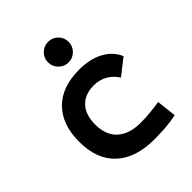

<svg xmlns="http://www.w3.org/2000/svg" viewBox="-209 -870 1005 1005"><g transform="rotate(-45 293.0 -367.5)"><path d="M349.1 9.8Q211.4 9.8 136.5 -59.8Q61.5 -129.4 61.5 -259.8Q61.5 -386.7 130.9 -457Q200.2 -527.3 329.1 -527.3Q407.7 -527.3 463.4 -497.6Q519 -467.8 543 -412.6L453.6 -342.8Q432.1 -377.4 398.7 -396.2Q365.2 -415 325.2 -415Q258.8 -415 221.7 -376Q184.6 -336.9 184.6 -264.6Q184.6 -185.5 230.5 -144Q276.4 -102.5 360.8 -102.5Q396.5 -102.5 431.9 -106Q467.3 -109.4 501 -115.2L513.7 -4.9Q473.6 3.9 431.6 6.8Q389.6 9.8 349.1 9.8ZM316.4 -592.8Q285.2 -592.8 262.7 -615.2Q240.2 -637.7 240.2 -668.9Q240.2 -701.2 262.7 -723.1Q285.2 -745.1 316.4 -745.1Q348.1 -745.1 370.4 -723.1Q392.6 -701.2 392.6 -668.9Q392.6 -637.7 370.4 -615.2Q348.1 -592.8 316.4 -592.8Z"/></g></svg>

Font: Cascadia Mono PL SemiBold
Style: Regular
Weight: 600
Monospace: yes
Designer: Aaron Bell
Foundry: Saja Typeworks
Version: Version 2404.023; ttfautohint (v1.8.4)